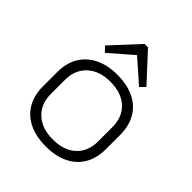

<svg xmlns="http://www.w3.org/2000/svg" viewBox="-212 -907 1049 1049"><g transform="rotate(45 313.0 -382.0)"><path d="M313 7Q237 7 182.5 -19.5Q128 -46 99 -96Q70 -146 70 -215V-325Q70 -394 99.5 -443.5Q129 -493 183.5 -520Q238 -547 313 -547Q389 -547 443.5 -520.5Q498 -494 527 -444Q556 -394 556 -325V-215Q556 -146 527 -96Q498 -46 443.5 -19.5Q389 7 313 7ZM313 -47Q398 -47 447 -92Q496 -137 496 -215V-325Q496 -403 447 -448Q398 -493 313 -493Q229 -493 179.5 -447.5Q130 -402 130 -325V-215Q130 -138 179.5 -92.5Q229 -47 313 -47ZM152 -612 299 -771H325L472 -612L444 -583L301 -709H325L180 -583Z"/></g></svg>

Font: Pathway Extreme 8pt Thin
Style: Regular
Weight: 100
Version: Version 1.001;gftools[0.9.26]